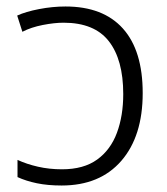

<svg xmlns="http://www.w3.org/2000/svg" viewBox="-20 -562 516 592"><path d="M182 -542Q298 -542 359 -474Q420 -406 420 -275Q420 -142 354 -66Q288 10 170 10Q127 10 93.5 3Q60 -4 34 -16V-69Q62 -56 97 -48Q132 -40 171 -40Q238 -40 279.5 -70Q321 -100 340.5 -152.5Q360 -205 360 -272Q360 -378 315.5 -435Q271 -492 176 -492Q148 -492 112 -485Q76 -478 49 -464L33 -514Q59 -526 100.5 -534Q142 -542 182 -542Z"/></svg>

Font: BC Sans Light
Style: Regular
Weight: 300
Designer: Monotype Design Team
Foundry: Monotype Imaging Inc.
Version: Version 2.000;GOOG;noto-source:20170915:90ef993387c0